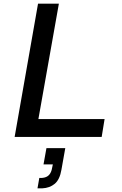

<svg xmlns="http://www.w3.org/2000/svg" viewBox="-20 -749 667 1050"><path d="M60 0 188 -729H302L190 -98H552L536 0ZM185 281 195 224H210Q235 222 248 208Q261 194 265 169L269 150H218L234 61H337L316 179Q307 233 279.5 256Q252 279 211 281Z"/></svg>

Font: Hubot Sans Medium
Style: Italic
Weight: 500
Italic angle: -10°
Designer: Deni Anggara
Foundry: GitHub
Version: Version 1.001; ttfautohint (v1.8.4.7-5d5b);gftools[0.9.31]